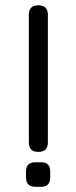

<svg xmlns="http://www.w3.org/2000/svg" viewBox="-20 -722 294 742"><path d="M128 -135Q91.5 -135 91.5 -171.5V-665Q91.5 -701.5 128 -701.5Q165 -701.5 165 -665V-171.5Q165 -135 128 -135ZM117 0Q80.5 0 80.5 -36.5V-59.5Q80.5 -95 117 -95H139Q174 -95 174 -59.5V-36.5Q174 0 139 0Z"/></svg>

Font: Jura Light SemiBold
Style: Regular
Weight: 600
Version: Version 5.106